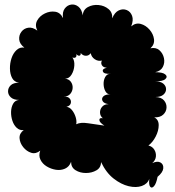

<svg xmlns="http://www.w3.org/2000/svg" viewBox="-20 -749 782 859"><path d="M432 -24Q432 1 411.5 13Q391 25 364.5 25Q338 25 318 12.5Q298 0 298 -25Q290 -3 271 5.5Q252 14 230 10.5Q208 7 189 -4.5Q170 -16 161 -34.5Q152 -53 160 -75Q140 -59 119.5 -65.5Q99 -72 84 -90.5Q69 -109 67.5 -130.5Q66 -152 86 -167Q68 -165 55 -177Q42 -189 35.5 -208.5Q29 -228 29.5 -248.5Q30 -269 38.5 -284.5Q47 -300 65 -302Q41 -302 28.5 -313.5Q16 -325 16 -340.5Q16 -356 28 -367.5Q40 -379 65 -379Q44 -382 34.5 -399.5Q25 -417 24.5 -441.5Q24 -466 31.5 -488.5Q39 -511 54 -525Q69 -539 89 -536Q68 -552 66 -571.5Q64 -591 75.5 -606.5Q87 -622 106.5 -625Q126 -628 147 -612Q135 -637 146.5 -657.5Q158 -678 181 -689Q204 -700 227 -696.5Q250 -693 262 -668Q258 -695 269.5 -710.5Q281 -726 298.5 -728.5Q316 -731 331 -719Q346 -707 350 -680Q352 -706 373.5 -717.5Q395 -729 421 -726.5Q447 -724 465.5 -708.5Q484 -693 482 -667Q493 -694 511.5 -702.5Q530 -711 547 -704Q564 -697 571 -678Q578 -659 567 -631Q587 -648 609.5 -642Q632 -636 649 -616.5Q666 -597 669 -573.5Q672 -550 653 -533Q678 -538 693.5 -524Q709 -510 713.5 -489Q718 -468 708.5 -449.5Q699 -431 674 -426Q708 -426 719.5 -416Q731 -406 720 -395.5Q709 -385 675 -385Q699 -385 711 -374.5Q723 -364 723 -350Q723 -336 711 -325.5Q699 -315 675 -315Q702 -314 714 -299.5Q726 -285 725 -267Q724 -249 710 -236Q696 -223 670 -224Q690 -214 690 -189Q690 -164 676.5 -138Q663 -112 644 -98Q661 -94 670 -80Q679 -66 677.5 -49Q676 -32 661 -19Q684 -30 698 -22Q712 -14 710.5 4Q709 22 685 42Q679 73 669 84Q659 95 652 86.5Q645 78 648 51Q640 74 614.5 83Q589 92 555.5 84Q522 76 488.5 50Q455 24 432 -24ZM447 -187Q425 -201 424.5 -212Q424 -223 440 -220Q428 -230 427.5 -245Q427 -260 437 -271.5Q447 -283 466 -283Q445 -286 439 -297Q433 -308 442 -317.5Q451 -327 475 -327Q460 -326 452 -340Q444 -354 443.5 -372.5Q443 -391 451 -405Q459 -419 475 -419Q445 -417 440.5 -429Q436 -441 458 -446Q442 -447 436 -457Q430 -467 436 -478Q419 -474 404 -484Q389 -494 386 -511Q377 -499 363.5 -499.5Q350 -500 341 -512Q342 -502 336 -500Q330 -498 321 -507Q324 -498 319 -493Q314 -488 304 -492Q314 -478 312.5 -455.5Q311 -433 300 -415Q289 -397 271 -397Q289 -395 297.5 -382.5Q306 -370 305 -355Q304 -340 294 -328.5Q284 -317 265 -317Q284 -318 292 -308Q300 -298 296.5 -286.5Q293 -275 277 -271Q291 -270 302 -256.5Q313 -243 318.5 -225Q324 -207 321 -193Q340 -203 374.5 -197.5Q409 -192 447 -187Z"/></svg>

Font: Rubik Bubbles
Style: Regular
Weight: 400
Designer: Hubert and Fischer, NaN
Foundry: Hubert and Fischer, NaN
Version: Version 2.200